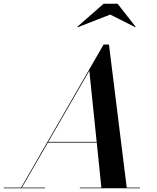

<svg xmlns="http://www.w3.org/2000/svg" viewBox="-66 -1002 834 1022"><path d="M520.5 -924.5 654.5 -857 656 -859.5 560 -982H485.5L345.5 -859.5L348 -857ZM-46 -3.5V0H174V-3.5H50.5L189 -243H449L473.5 -3.5H359V0H679V-3.5H608.5L514 -765H485.5L46.5 -3.5ZM409.5 -625.5 448.5 -247H191Z"/></svg>

Font: Bodoni* 48pt Medium
Style: Italic
Weight: 500
Italic angle: -13°
Version: Version 2.3